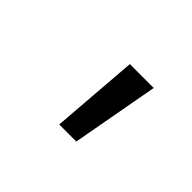

<svg xmlns="http://www.w3.org/2000/svg" viewBox="-54 -787 398 398"><g transform="rotate(45 145.5 -588.0)"><path d="M148 -684H218L183 -492H133Z"/></g></svg>

Font: Bellota
Style: Italic
Weight: 400
Italic angle: -7.5°
Designer: Kemie Guaida
Foundry: Kemie Guaida
Version: Version 4.001